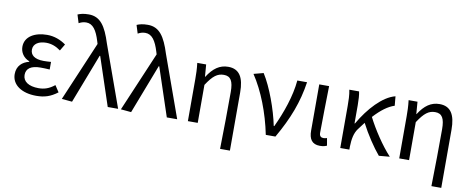

<svg xmlns="http://www.w3.org/2000/svg" viewBox="-79 -1188 4342 1767"><g transform="rotate(10 2092.0 -304.5)"><path d="M281 13C357 13 413 -4 479 -54L439 -115C388 -74 343 -60 290 -60C198 -60 143 -97 143 -158C143 -218 187 -250 277 -250C304 -250 330 -249 362 -247V-318C335 -316 315 -315 293 -315C206 -315 169 -350 169 -399C169 -455 221 -484 288 -484C338 -484 382 -467 424 -436L461 -498C411 -534 351 -557 285 -557C174 -557 78 -509 78 -410C78 -359 108 -310 164 -289V-284C102 -269 52 -227 52 -150C52 -49 146 13 281 13Z M616 9 793 -451H798L948 0H1045L839 -574C790 -730 737 -809 629 -809C581 -809 552 -801 526 -790L550 -713C569 -723 589 -732 619 -732C681 -732 718 -678 748 -578L755 -555L519 0Z M1168 9 1345 -451H1350L1500 0H1597L1391 -574C1342 -730 1289 -809 1181 -809C1133 -809 1104 -801 1078 -790L1102 -713C1121 -723 1141 -732 1171 -732C1233 -732 1270 -678 1300 -578L1307 -555L1071 0Z M2033 200H2125V-344C2125 -482 2082 -557 1977 -557C1897 -557 1838 -515 1783 -429H1781L1772 -543H1689C1696 -486 1697 -438 1697 -394V0H1789V-355C1849 -447 1890 -477 1950 -477C2014 -477 2039 -434 2039 -332C2039 -176 2037 23 2033 200Z M2425 0H2515C2625 -191 2687 -354 2715 -543H2624C2611 -396 2554 -233 2488 -93H2483C2453 -241 2382 -439 2307 -557L2216 -533C2309 -394 2385 -199 2425 0Z M2932 13C2963 13 2982 7 2997 0L2985 -69C2973 -65 2962 -63 2952 -63C2929 -63 2914 -75 2914 -106C2914 -237 2919 -396 2921 -543H2829V-112C2829 -32 2858 13 2932 13Z M3483 9 3584 0C3501 -89 3412 -225 3358 -332C3425 -405 3487 -451 3547 -470L3539 -557C3422 -528 3301 -395 3215 -246H3211V-416C3211 -464 3208 -514 3201 -543H3110C3120 -495 3121 -438 3121 -394V0H3206V-28C3208 -99 3218 -156 3251 -200L3302 -267C3354 -166 3426 -58 3483 9Z M4008 200H4100V-344C4100 -482 4057 -557 3952 -557C3872 -557 3813 -515 3758 -429H3756L3747 -543H3664C3671 -486 3672 -438 3672 -394V0H3764V-355C3824 -447 3865 -477 3925 -477C3989 -477 4014 -434 4014 -332C4014 -176 4012 23 4008 200Z"/></g></svg>

Font: Noto Sans CJK JP
Style: Regular
Weight: 400
Designer: Ryoko NISHIZUKA 西塚涼子 (kana, bopomofo & ideographs); Paul D. Hunt (Latin, Greek & Cyrillic); Sandoll Communications 산돌커뮤니
Foundry: Adobe
Version: Version 2.004;hotconv 1.0.118;makeotfexe 2.5.65603